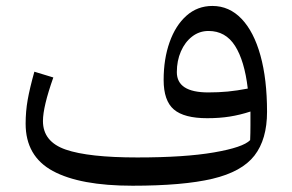

<svg xmlns="http://www.w3.org/2000/svg" viewBox="-20 -606 964 633"><path d="M804.7 -144Q805.7 -167 805.7 -192.6Q805.7 -218.3 805.7 -238.3Q771.5 -227.1 737.5 -221.7Q703.6 -216.3 663.1 -216.3Q586.9 -216.3 553.2 -245.1Q519.5 -273.9 519.5 -342.3Q519.5 -411.6 539.1 -466.8Q558.6 -522 594.7 -554.2Q630.9 -586.4 680.2 -586.4Q735.8 -586.4 776.4 -543.9Q816.9 -501.5 838.6 -423.3Q860.4 -345.2 860.4 -237.3Q860.4 -146.5 818.8 -93Q777.3 -39.6 680.4 -16.6Q583.5 6.3 417 6.3Q244.1 6.3 154.3 -42.2Q64.5 -90.8 64.5 -198.2Q64.5 -238.8 71.3 -277.1Q78.1 -315.4 93.3 -369.6L155.8 -350.6Q121.6 -253.9 121.6 -207Q121.6 -138.7 196.8 -112.8Q272 -86.9 432.6 -86.9Q588.9 -86.9 685.3 -103.5Q781.7 -120.1 804.7 -144ZM796.9 -314Q786.1 -405.8 754.9 -454.8Q723.6 -503.9 667.5 -503.9Q637.2 -503.9 613.5 -485.6Q589.8 -467.3 576.4 -436.5Q563 -405.8 563 -368.2Q563 -301.3 666.5 -301.3Q700.7 -301.3 731 -304.2Q761.2 -307.1 796.9 -314Z"/></svg>

Font: Pinar DS4-Regular
Style: Regular
Weight: 400
Designer: Amin Abedi
Version: Version 2.000